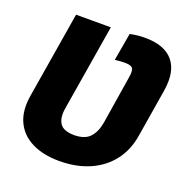

<svg xmlns="http://www.w3.org/2000/svg" viewBox="-133 -857 950 988"><g transform="rotate(20 342.5 -363.5)"><path d="M296.4 9.8Q208 9.8 146 -21Q84 -51.8 56.4 -110.8Q28.8 -169.9 42.5 -253.9L120.6 -727.5H311L232.9 -253.9Q224.6 -202.1 243.9 -172.1Q263.2 -142.1 322.8 -141.6Q381.3 -142.1 408.7 -172.1Q436 -202.1 444.8 -253.9L486.8 -516.6Q493.2 -554.2 484.9 -567.6Q476.6 -581.1 439.9 -581.1Q428.7 -581.1 416.3 -580.1Q403.8 -579.1 387.2 -577.1L413.6 -728.5Q437 -733.4 456.5 -735.4Q476.1 -737.3 494.6 -737.3Q602.5 -737.3 649.9 -680.7Q697.3 -624 680.2 -516.6L637.2 -253.9Q624 -170.4 577.9 -111.3Q531.7 -52.2 459.7 -21.2Q387.7 9.8 296.4 9.8Z"/></g></svg>

Font: Inter 24pt Black
Style: Italic
Weight: 900
Italic angle: -9.3988°
Designer: Rasmus Andersson
Foundry: rsms
Version: Version 4.001;git-66647c0bb